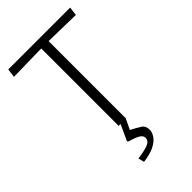

<svg xmlns="http://www.w3.org/2000/svg" viewBox="-252 -691 996 996"><g transform="rotate(-45 245.5 -193.5)"><path d="M219 0V-568L15 -564L21 -612H475L469 -564L273 -568V0ZM193 87 233 0H272L245 56Q278 73 298.5 86Q319 99 319 128Q319 148 304.5 168.5Q290 189 259.5 204Q229 219 180 225L172 192Q219 186 246.5 176Q274 166 274 142Q274 126 255.5 115Q237 104 196 92Z"/></g></svg>

Font: Ancizar Sans Thin
Style: Regular
Weight: 100
Designer: Cesar Puertas, Viviana Monsalve, Julian Moncada, Julian Prieto, Jose Castro, Mariel Hernandez, Felipe Aragon, Sara Alarc
Version: Version 8.100